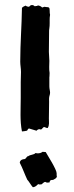

<svg xmlns="http://www.w3.org/2000/svg" viewBox="-20 -746 299 773"><path d="M68.4 -216.8C75.2 -217.8 81.1 -217.8 87.9 -219.7C91.8 -220.7 90.8 -228.5 97.7 -228.5C108.4 -224.6 116.2 -223.6 127 -219.7C129.9 -222.7 134.8 -228.5 143.6 -224.6C150.4 -224.6 151.4 -234.4 158.2 -234.4C162.1 -234.4 165 -230.5 171.9 -230.5C179.7 -241.2 176.8 -256.8 176.8 -268.6C176.8 -291 177.7 -313.5 177.7 -335.9C177.7 -342.8 176.8 -350.6 178.7 -358.4C179.7 -362.3 181.6 -367.2 181.6 -372.1C181.6 -380.9 178.7 -387.7 178.7 -398.4C178.7 -410.2 178.7 -422.9 178.7 -434.6C178.7 -438.5 179.7 -437.5 179.7 -452.1C176.8 -467.8 178.7 -485.4 178.7 -501C178.7 -512.7 176.8 -525.4 176.8 -537.1C176.8 -567.4 177.7 -593.8 177.7 -624C177.7 -628.9 179.7 -634.8 179.7 -641.6C180.7 -657.2 178.7 -671.9 181.6 -686.5C178.7 -694.3 181.6 -710.9 177.7 -714.8C174.8 -717.8 171.9 -716.8 164.1 -717.8C161.1 -717.8 162.1 -720.7 150.4 -715.8C147.5 -715.8 147.5 -721.7 131.8 -724.6C130.9 -719.7 128.9 -723.6 120.1 -720.7C117.2 -723.6 113.3 -725.6 109.4 -725.6C98.6 -725.6 101.6 -718.8 94.7 -718.8C91.8 -718.8 85.9 -720.7 83 -723.6C80.1 -720.7 79.1 -723.6 68.4 -714.8C67.4 -641.6 61.5 -571.3 61.5 -498C61.5 -483.4 64.5 -470.7 64.5 -456.1C64.5 -441.4 63.5 -429.7 63.5 -415V-351.6C63.5 -305.7 59.6 -260.7 68.4 -216.8ZM59.6 -90.8C71.3 -68.4 79.1 -44.9 89.8 -22.5C94.7 -18.6 105.5 1 112.3 7.8C119.1 6.8 123 5.9 133.8 -4.9C137.7 -2 142.6 -3.9 147.5 -3.9C151.4 -6.8 157.2 -13.7 162.1 -13.7C165 -13.7 164.1 -8.8 179.7 -11.7C179.7 -16.6 181.6 -22.5 193.4 -21.5C200.2 -25.4 206.1 -27.3 209 -34.2C208 -37.1 208 -42 208 -48.8C208 -63.5 171.9 -120.1 164.1 -133.8L151.4 -134.8C147.5 -131.8 138.7 -126 123 -129.9C116.2 -122.1 102.5 -124 93.8 -117.2C86.9 -117.2 86.9 -108.4 79.1 -105.5C70.3 -105.5 60.5 -101.6 59.6 -90.8Z"/></svg>

Font: Caesar Dressing Cyrillic
Style: Regular
Weight: 400
Designer: Dathan Boardman
Foundry: Open Window
Version: Version 1.00;July 2, 2020;FontCreator 13.0.0.2642 64-bit